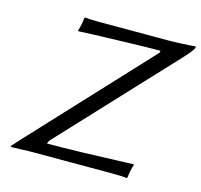

<svg xmlns="http://www.w3.org/2000/svg" viewBox="-97 -757 908 866"><g transform="rotate(15 357.0 -324.0)"><path d="M178.7 -54.2Q236.8 -54.2 337.4 -56.6Q373.5 -57.6 509.3 -62.5L580.6 -64.9L582 -62Q577.6 -50.3 573.2 -28.8Q571.8 -22 568.8 0L566.4 2.9Q543 0 496.1 0H112.8L25.4 2.9L23.4 -1Q31.2 -8.8 42.7 -22Q54.2 -35.2 57.1 -38.1L561 -579.1Q564 -582.5 564.7 -585.2Q565.4 -587.9 564.2 -589.4Q563 -590.8 560.5 -590.8Q505.9 -590.8 411.4 -588.1Q316.9 -585.4 250 -583L183.1 -580.1L182.1 -583Q186.5 -594.7 190.9 -616.2Q192.4 -623 195.3 -645L197.8 -647.9Q221.2 -645 258.3 -645H582Q606 -645 651.6 -647Q697.3 -648.9 709.5 -650.9Q715.3 -650.9 713.9 -645Q710.9 -632.3 672.4 -590.8L187.5 -71.8Q180.2 -62.5 178.7 -54.2Z"/></g></svg>

Font: Linux Biolinum G
Style: Italic
Weight: 400
Italic angle: -12°
Designer: Philipp H. Poll
Foundry: Philipp H. Poll
Version: Version 0.5.1